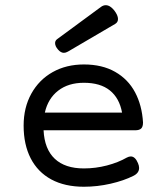

<svg xmlns="http://www.w3.org/2000/svg" viewBox="-20 -711 640 742"><path d="M532.7 -237.8Q532.7 -221.2 525.6 -214.4Q518.6 -207.5 502 -207.5H148.4Q151.9 -134.8 191.7 -97.4Q231.4 -60.1 304.2 -60.1Q349.1 -60.1 393.1 -71.5Q437 -83 470.2 -102.1Q478.5 -106.4 485.4 -106.4Q502.4 -106.4 513.2 -80.6Q517.6 -70.3 517.6 -62Q517.6 -42.5 496.1 -31.7Q458.5 -12.7 407.2 -1Q356 10.7 304.2 10.7Q230.5 10.7 178.2 -17.6Q126 -45.9 98.6 -99.1Q71.3 -152.3 71.3 -225.6Q71.3 -295.4 101.1 -349.1Q130.9 -402.8 183.6 -432.4Q236.3 -461.9 304.2 -461.9Q375 -461.9 425 -433.3Q475.1 -404.8 502 -354.2Q528.8 -303.7 532.7 -237.8ZM153.3 -275.9H451.7Q441.4 -332 404.5 -361.6Q367.7 -391.1 304.2 -391.1Q244.1 -391.1 204.8 -360.6Q165.5 -330.1 153.3 -275.9ZM388.7 -690.9Q405.3 -690.9 421.4 -670.9Q436 -651.9 436 -637.7Q436 -625 425.3 -618.7L242.7 -511.7Q233.9 -506.8 227.1 -506.8Q215.3 -506.8 204.6 -519Q192.9 -532.2 192.9 -544.4Q192.9 -553.7 200.7 -559.6L370.6 -684.6Q379.4 -690.9 388.7 -690.9Z"/></svg>

Font: Courier Prime
Style: Regular
Weight: 400
Designer: Alan Dague-Greene, Quote-Unquote Apps
Foundry: Quote-Unquote Apps
Version: Version 3.018